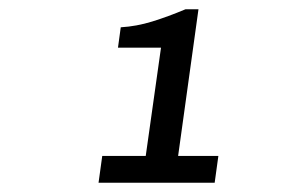

<svg xmlns="http://www.w3.org/2000/svg" viewBox="-20 -817 640 415"><path d="M193 -422 201 -480H295L328 -714H235L241 -758Q275 -760 309 -770.5Q343 -781 381 -797H409L365 -480H452L444 -422Z"/></svg>

Font: Chivo Mono Medium
Style: Italic
Weight: 500
Italic angle: -8.05°
Monospace: yes
Designer: Hector Gatti
Foundry: Omnibus-Type
Version: Version 1.008